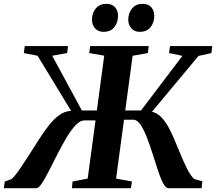

<svg xmlns="http://www.w3.org/2000/svg" viewBox="-46 -984 1130 1004"><path d="M-26 0 -21 -35 12 -46.5Q24 -55 38.8 -74.2Q53.5 -93.5 70.5 -119.8Q87.5 -146 106.5 -174.5Q132.5 -215 158 -255.2Q183.5 -295.5 209.8 -328.8Q236 -362 264.5 -382.5Q293 -403 326 -404L150.5 -692.5L78.5 -706.5L83.5 -743H309.5L305.5 -706.5L227 -692.5L382 -406.5H460.5L499 -693L420.5 -706.5L425.5 -743H731.5L727 -706.5L647.5 -692.5L609 -406.5H691.5L908 -692L838 -706.5L843 -743H1064L1059.5 -706.5L992 -691.5L748.5 -399.5Q774 -394 794.5 -374Q815 -354 831.8 -324.8Q848.5 -295.5 863.2 -261Q878 -226.5 892 -191.5Q902.5 -166 912.8 -142.8Q923 -119.5 933 -100.2Q943 -81 952.5 -67.2Q962 -53.5 971 -47.5L1012 -36L1008.5 0H835Q821 0 807.2 -25.8Q793.5 -51.5 780 -92.5Q766.5 -133.5 752.2 -179Q738 -224.5 722 -265.5Q706 -306.5 688.5 -332.2Q671 -358 650.5 -358H602.5L561 -50L644 -35L638.5 0H330L333.5 -35L412.5 -50L453.5 -354.5H395.5Q373 -354.5 349 -329Q325 -303.5 301 -263Q277 -222.5 254 -177.2Q231 -132 210.5 -91.5Q190 -51 173.2 -25.5Q156.5 0 144.5 0ZM495 -817.5Q468 -817.5 451.2 -835.8Q434.5 -854 435 -882Q435.5 -917.5 455.8 -940.8Q476 -964 509 -964Q540.5 -964 556 -945.8Q571.5 -927.5 571 -901Q571 -865.5 551.5 -841.5Q532 -817.5 495 -817.5ZM684.5 -817.5Q657.5 -817.5 641 -835.8Q624.5 -854 624.5 -882Q625.5 -917.5 645.5 -940.8Q665.5 -964 698.5 -964Q730 -964 745.5 -945.8Q761 -927.5 760.5 -901Q760.5 -865.5 741 -841.5Q721.5 -817.5 684.5 -817.5Z"/></svg>

Font: Merriweather 72pt
Style: Bold Italic
Weight: 700
Italic angle: -7.8°
Version: Version 2.101